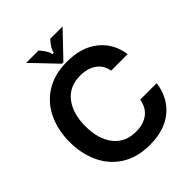

<svg xmlns="http://www.w3.org/2000/svg" viewBox="-262 -1121 1291 1291"><g transform="rotate(-45 383.5 -475.5)"><path d="M39 -382Q39 -491 80 -580.5Q121 -670 204 -723.5Q287 -777 409 -777Q547 -777 632 -708Q717 -639 733 -524H576Q566 -584 520 -616Q474 -648 405 -648Q302 -648 245.5 -575.5Q189 -503 189 -382Q189 -260 245.5 -187.5Q302 -115 405 -115Q475 -115 520 -148.5Q565 -182 576 -248H733Q717 -127 632.5 -56.5Q548 14 409 14Q287 14 204 -39.5Q121 -93 80 -183Q39 -273 39 -382ZM375 -791 209 -965H327L350 -936Q375 -900 375 -882H389Q389 -900 414 -936L437 -965H555L389 -791Z"/></g></svg>

Font: Open Sauce Sans
Style: Bold
Weight: 700
Designer: Alfredo Marco Pradil
Foundry: Creative Sauce Fz LLC
Version: Version 1.477